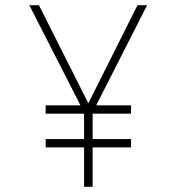

<svg xmlns="http://www.w3.org/2000/svg" viewBox="-20 -720 690 740"><path d="M156 -282V-314H485V-282ZM156 -152V-184H485V-152ZM304 0V-287L93 -700H130L320.5 -322L510 -700H547L337 -287V0Z"/></svg>

Font: Trispace Thin
Style: Regular
Weight: 100
Designer: Tyler Finck
Foundry: Etcetera Type Company
Version: Version 1.210